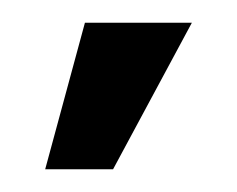

<svg xmlns="http://www.w3.org/2000/svg" viewBox="-20 -710 210 170"><path d="M20 -560.1 55.2 -689.9H149.9L80.1 -560.1Z"/></svg>

Font: 
Style: .
Weight: 400
Designer: Jovanny Lemonad
Foundry: Jovanny Lemonad
Version: Version 1.002